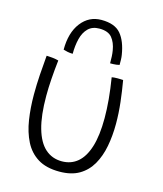

<svg xmlns="http://www.w3.org/2000/svg" viewBox="-117 -861 824 970"><g transform="rotate(15 294.5 -376.0)"><path d="M417.5 -507Q421.5 -508 429.8 -508.8Q438 -509.5 447 -509.5Q454.5 -509.5 463.5 -509.2Q472.5 -509 477 -508.5Q486.5 -454 493 -397.2Q499.5 -340.5 499.5 -285.5Q499.5 -223 489 -167.5Q478.5 -112 454 -69.2Q429.5 -26.5 388.2 -2.2Q347 22 285 22Q216 22 172 -5.2Q128 -32.5 103.8 -80.5Q79.5 -128.5 70 -190.2Q60.5 -252 60.5 -321Q60.5 -372.5 64 -425Q67.5 -477.5 72 -527Q77.5 -527 86.2 -526.2Q95 -525.5 102 -525Q111 -524 119.8 -522.5Q128.5 -521 135 -519Q129 -467 125.8 -420Q122.5 -373 122.5 -331Q122.5 -228 141.5 -161.8Q160.5 -95.5 196.5 -63.5Q232.5 -31.5 283.5 -31.5Q331.5 -31.5 365.8 -60.5Q400 -89.5 418.2 -148.2Q436.5 -207 436.5 -298Q436.5 -343.5 431.8 -396Q427 -448.5 417.5 -507ZM147 -579Q147 -668 187.8 -720.8Q228.5 -773.5 293.5 -773.5Q363.5 -773.5 395 -736.2Q426.5 -699 437.5 -629.5Q439.5 -617.5 439.8 -604.8Q440 -592 440 -577.5Q432.5 -575.5 424.2 -574.5Q416 -573.5 407.8 -573.2Q399.5 -573 391.5 -573Q391.5 -591 390.8 -608Q390 -625 387.5 -639.5Q381 -679.5 360.8 -704Q340.5 -728.5 294.5 -728.5Q258 -728.5 236.2 -707Q214.5 -685.5 205.5 -649.5Q196.5 -613.5 196.5 -570.5Q183 -570.5 169.2 -573.2Q155.5 -576 147 -579Z"/></g></svg>

Font: Grandstander Thin ExtraLight
Style: Regular
Weight: 250
Version: Version 1.200